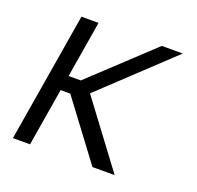

<svg xmlns="http://www.w3.org/2000/svg" viewBox="-102 -654 780 762"><g transform="rotate(20 288.5 -273.0)"><path d="M189.9 -545.9 99.1 0H26.9L117.7 -545.9ZM545.4 -545.9 224.1 -243.7H113.8L112.8 -307.1H201.7L457 -545.9ZM362.8 0 177.2 -248 235.4 -295.9 456.5 0Z"/></g></svg>

Font: Inter Tight Light
Style: Italic
Weight: 300
Italic angle: -9.39999°
Designer: Rasmus Andersson
Foundry: rsms
Version: Version 3.004